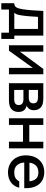

<svg xmlns="http://www.w3.org/2000/svg" viewBox="1130 -1726 715 3016"><g transform="rotate(90 1488.0 -217.5)"><path d="M30 -84V120H129.5V0H492.5V120H591.5V-84H538.5V-540H151.5C145 -402.5 138.5 -302 124.5 -215C109 -119.5 89 -84 30 -84ZM179.5 -84C204.5 -109 213 -142.5 221 -195.5C232.5 -263.5 239.5 -368.5 244.5 -456H433.5V-84Z M1146.5 -540H1062L791.5 -172V-540H691V0H776L1046 -375.5V0H1146.5Z M1286 0H1546.5C1577.5 0 1611 -2 1636.5 -9.5C1701 -27.5 1738 -78 1738 -151C1738 -211.5 1712 -246.5 1675 -265.5C1663.5 -271.5 1650 -276.5 1638.5 -278.5C1650 -282.5 1662.5 -289.5 1673.5 -299.5C1696.5 -320.5 1711 -349.5 1711 -392.5C1711 -468 1666.5 -514 1612 -529.5C1588 -536.5 1555 -540 1523.5 -540H1286ZM1392 -82.5V-227.5H1534.5C1545.5 -227.5 1563 -227.5 1577 -223C1607.5 -216 1630 -192.5 1630 -155C1630 -127 1617.5 -99 1588 -90C1574 -85.5 1554 -82.5 1540 -82.5ZM1392 -311.5V-456H1504C1510.5 -456 1541 -456 1561 -449.5C1589 -440 1603 -414 1603 -383.5C1603 -355.5 1590 -329.5 1564.5 -319.5C1550 -313.5 1528 -311.5 1509 -311.5Z M1837.5 0H1942V-221H2205.5V0H2310V-540H2205.5V-319.5H1942V-540H1837.5Z M2689.5 15C2805.5 15 2901 -46 2928.5 -161.5H2827.5C2798 -100 2749.5 -83.5 2684.5 -83.5C2593.5 -83.5 2540.5 -140.5 2532 -240.5H2934.5C2945.5 -434 2849.5 -555 2684.5 -555C2526.5 -555 2420 -442.5 2420 -265.5C2420 -98.5 2528 15 2689.5 15ZM2534.5 -322C2548 -413.5 2599 -462.5 2688.5 -462.5C2771.5 -462.5 2816.5 -417 2827.5 -322Z"/></g></svg>

Font: Eudonet SemiBold
Style: Regular
Weight: 600
Designer: Mikhail Sharanda
Foundry: Mikhail Sharanda
Version: Version 4.503;Glyphs 3.1.2 (3151)